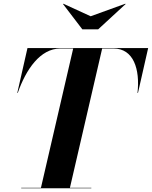

<svg xmlns="http://www.w3.org/2000/svg" viewBox="-20 -1007 812 1027"><path d="M465 -920 319 -987 317 -985.5 420.5 -850H505L652 -985.5L650 -987ZM93.5 -2.5V0H468.5V-2.5H354L526.5 -747.5H587.5C694.5 -747.5 729.5 -637 715.5 -510H718L772.5 -750H127L72.5 -510H75C119 -636 195.5 -747.5 302.5 -747.5H371.5L199 -2.5Z"/></svg>

Font: Bodoni* 72pt
Style: Bold Italic
Weight: 700
Italic angle: -13°
Version: Version 2.3